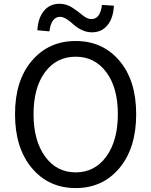

<svg xmlns="http://www.w3.org/2000/svg" viewBox="-20 -959 781 992"><path d="M57.6 -369.1Q57.6 -543 144.5 -645Q231.4 -747.1 371.1 -747.1Q510.7 -747.1 597.2 -645Q683.6 -543 683.6 -369.1Q683.6 -194.3 597.2 -90.8Q510.7 12.7 371.1 12.7Q231.4 12.7 144.5 -90.8Q57.6 -194.3 57.6 -369.1ZM371.1 -666Q271.5 -666 212.4 -585.9Q153.3 -505.9 153.3 -369.1Q153.3 -232.4 212.9 -150.4Q272.5 -68.4 371.1 -68.4Q469.7 -68.4 529.3 -150.4Q588.9 -232.4 588.9 -369.1Q588.9 -505.9 529.3 -585.9Q469.7 -666 371.1 -666ZM455.1 -792Q426.8 -792 401.4 -804.7Q376 -817.4 360.4 -832Q344.7 -846.7 325.7 -859.4Q306.6 -872.1 290 -872.1Q267.6 -872.1 253.4 -852.5Q239.3 -833 235.4 -796.9L172.9 -802.7Q176.8 -866.2 207 -902.8Q237.3 -939.5 287.1 -939.5Q323.2 -939.5 353 -919.9Q382.8 -900.4 406.7 -880.4Q430.7 -860.4 452.1 -860.4Q498 -860.4 506.8 -933.6L568.4 -929.7Q565.4 -865.2 535.2 -828.6Q504.9 -792 455.1 -792Z"/></svg>

Font: irohakakuC Regular
Style: Regular
Weight: 400
Designer: [Source Han Sans]
Ryoko NISHIZUKA Ë•øÂ°öÊ∂ºÂ≠ê (kana & ideographs); Paul D. Hunt (Latin, Greek & Cyrillic); Wenlong ZHAN
Version: Version 1.001.20160904